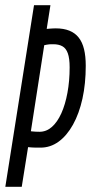

<svg xmlns="http://www.w3.org/2000/svg" viewBox="-28 -720 350 740"><path d="M-7.5 0 103.1 -700H166.4L152 -608.6Q158.1 -609.3 163.6 -609.6Q169 -610 175 -610.3Q180.9 -610.7 186.4 -610.7Q217.3 -610.7 239.3 -601.8Q261.3 -593 275.3 -575.2Q289.3 -557.5 295.9 -530.4Q302.5 -503.4 302.5 -466.4Q302.5 -397.6 289.8 -339.9Q277 -282.1 253.4 -239.7Q229.8 -197.3 198 -174.1Q166.3 -151 127.9 -151Q119.2 -151 111.2 -151Q103.1 -151 95.4 -151.6Q87.7 -152.3 80.2 -152.9L55.8 0ZM124.3 -212.1Q150.7 -212.1 171.9 -230.7Q193 -249.3 208.3 -283Q223.5 -316.8 231.9 -362.2Q240.4 -407.7 240.4 -460.4Q240.4 -495 233.4 -514.5Q226.5 -533.9 212.5 -541.7Q198.6 -549.5 177.5 -549.5Q173.4 -549.5 169.3 -549.5Q165.3 -549.5 160.9 -549Q156.4 -548.5 151.9 -547.7Q147.3 -546.8 142.5 -545.8L91 -214.1Q94.7 -213.8 98.9 -213.3Q103.1 -212.8 109.3 -212.5Q115.4 -212.1 124.3 -212.1Z"/></svg>

Font: Georama ExtraCondensed Thin
Style: Italic
Weight: 100
Width: 2
Italic angle: -9°
Designer: Jean-Baptiste Levee
Foundry: Production Type
Version: Version 1.001